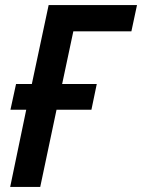

<svg xmlns="http://www.w3.org/2000/svg" viewBox="-20 -734 558 754"><path d="M20 0H138L202 -303H339L360 -404H224L268 -611H496L518 -714H171L105 -404H43L21 -303H83Z"/></svg>

Font: Noto Sans SemiCondensed SemiBold
Style: Italic
Weight: 600
Width: 4
Italic angle: -12°
Designer: Monotype Design Team
Foundry: Monotype Imaging Inc.
Version: Version 2.013